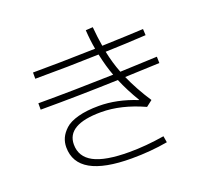

<svg xmlns="http://www.w3.org/2000/svg" viewBox="-140 -973 1280 1187"><g transform="rotate(-20 500.0 -379.5)"><path d="M551 -672Q540 -732 536 -799L583 -802Q589 -732 599 -674Q779 -680 871 -685L873 -644Q738 -636 606 -632Q622 -554 649 -485Q813 -491 893 -495L894 -453Q886 -453 666 -444Q707 -351 770 -255L730 -224Q583 -291 451 -291Q225 -291 225 -160Q225 -79 299.5 -39Q374 1 533 1Q641 1 763 -19L770 23Q657 43 533 43Q175 43 175 -160Q175 -192 187.5 -220Q200 -248 228.5 -274.5Q257 -301 314 -316.5Q371 -332 451 -332Q570 -332 697 -281L699 -282Q650 -363 617 -442Q359 -433 106 -433V-475Q334 -475 601 -483Q577 -546 559 -631Q357 -624 140 -624V-665Q304 -665 551 -672Z"/></g></svg>

Font: M PLUS 1p Light
Style: Regular
Weight: 300
Version: Version 1.061